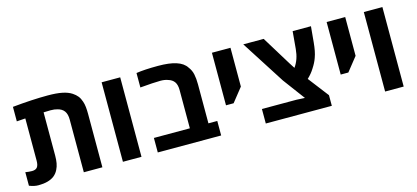

<svg xmlns="http://www.w3.org/2000/svg" viewBox="-56 -1054 3199 1473"><g transform="rotate(-15 1544.0 -317.5)"><path d="M106.9 6.3Q73.2 6.3 34.7 -9.3V-116.7Q62.5 -111.8 87.4 -111.8Q116.7 -111.8 129.2 -128.2Q141.6 -144.5 141.6 -180.2V-515.1Q124.5 -514.2 107.2 -512.7Q89.8 -511.2 72.8 -510.3V-625.5Q151.4 -633.3 221.2 -637.2Q291 -641.1 351.6 -641.1Q421.9 -641.1 467.3 -631.8Q512.7 -622.6 542.5 -603Q565.4 -587.9 580.1 -569.6Q594.7 -551.3 603.5 -523.9Q610.4 -504.4 613 -479.7Q615.7 -455.1 615.7 -424.8V0H468.3V-418.9Q468.3 -462.4 450.4 -486.6Q432.6 -510.7 397 -519Q376.5 -525.4 344.7 -525.4Q315.4 -525.4 289.1 -523.9V-180.2Q289.1 -147.5 284.4 -121.1Q279.8 -94.7 268.1 -71.8Q254.9 -44.9 232.4 -27.3Q188.5 6.3 106.9 6.3Z M778.8 0V-631.3H926.3V0Z M1055.7 0V-115.2H1341.3V-419.4Q1341.3 -460.9 1325 -484.1Q1308.6 -507.3 1275.9 -516.6Q1252 -525.9 1217.3 -525.9Q1188.5 -525.9 1150.4 -523.4Q1112.3 -521 1055.7 -516.1V-630.9Q1120.1 -641.1 1229.5 -641.1Q1318.4 -641.1 1372.6 -623.5Q1428.7 -605.5 1452.6 -567.4Q1474.1 -540 1481.4 -505.9Q1488.8 -471.7 1488.8 -425.3V-115.2H1559.1V0Z M1654.8 -213.9V-631.3H1802.2V-323.2L1715.3 -213.9Z M1913.6 0V-115.2H2188L2254.4 -111.8L2125.5 -285.2L1903.8 -631.3H2065.9L2208.5 -398.9L2236.3 -355.5Q2276.4 -410.2 2283.7 -492.7L2295.9 -631.3H2441.4L2429.7 -505.4Q2426.3 -469.7 2420.9 -441.7Q2415.5 -413.6 2406.2 -388.2Q2394 -353 2368.7 -314.5Q2357.4 -295.9 2343.3 -279.1Q2329.1 -262.2 2313 -247.1L2438 -84.5V0Z M2565.9 -213.9V-631.3H2713.4V-323.2L2626.5 -213.9Z M2861.3 0V-631.3H3008.8V0Z"/></g></svg>

Font: Open Sans
Style: Bold
Weight: 700
Designer: Monotype Design Team
Foundry: Monotype Imaging Inc.
Version: Version 3.000; ttfautohint (v1.8.4)